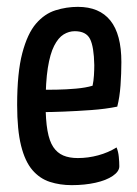

<svg xmlns="http://www.w3.org/2000/svg" viewBox="-20 -530 400 560"><path d="M189 10Q155 10 125.5 0.5Q96 -9 74.5 -34Q53 -59 41.5 -105Q30 -151 30 -224Q30 -318 45 -375Q60 -432 85 -461Q110 -490 142 -500Q174 -510 207 -510Q270 -510 302 -470Q334 -430 334 -349Q334 -316 331.5 -281Q329 -246 322 -219Q288 -212 246 -209Q204 -206 166 -204.5Q128 -203 103.5 -203Q79 -203 79 -203L80 -269Q80 -269 99 -268.5Q118 -268 145.5 -268.5Q173 -269 201.5 -271.5Q230 -274 250 -280Q253 -294 254 -310Q255 -326 255 -340Q254 -394 242.5 -416.5Q231 -439 198 -439Q181 -439 165.5 -429.5Q150 -420 138 -396.5Q126 -373 119.5 -332Q113 -291 113 -227Q113 -180 118.5 -149Q124 -118 135.5 -101Q147 -84 164.5 -76.5Q182 -69 207 -69Q237 -69 266.5 -77Q296 -85 320 -100Q325 -88 326.5 -72.5Q328 -57 328 -45Q328 -30 309 -17Q290 -4 258.5 3Q227 10 189 10Z"/></svg>

Font: Yanone Kaffeesatz
Style: Regular
Weight: 400
Designer: Yanone (Cyrillic: Daniel Pouzeot, Huerta Tipografica, and Cyreal)
Foundry: Yanone
Version: Version 2.003